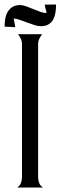

<svg xmlns="http://www.w3.org/2000/svg" viewBox="-62 -836 269 856"><path d="M36.1 -639.6Q36.1 -652.3 30.8 -663.3Q25.4 -674.3 18.1 -683.6H126Q118.7 -674.3 113.3 -663.3Q107.9 -652.3 107.9 -639.6V-46.4Q107.9 -33.2 112.5 -20.5Q117.2 -7.8 129.4 0H15.1Q26.9 -8.3 31.5 -20.8Q36.1 -33.2 36.1 -46.4ZM-41.5 -717.3Q-41.5 -734.9 -38.6 -752.2Q-35.6 -769.5 -27.8 -783Q-20 -796.4 -6.6 -804.9Q6.8 -813.5 27.8 -813.5Q39.1 -813.5 54.4 -807.9Q69.8 -802.2 85.9 -795.7Q102.1 -789.1 116.9 -783.7Q131.8 -778.3 141.6 -778.3Q144 -778.3 146 -779.8Q145 -782.2 143.8 -787.1Q142.6 -792 141.1 -797.4Q139.6 -802.7 138.7 -807.6Q137.7 -812.5 137.7 -815.4L188 -815.9Q188 -797.9 185.3 -780.5Q182.6 -763.2 175.3 -749.5Q168 -735.8 154.5 -727.5Q141.1 -719.2 119.6 -719.2Q107.4 -719.2 91.3 -724.4Q75.2 -729.5 58.3 -735.8Q41.5 -742.2 25.9 -747.6Q10.3 -752.9 -1 -753.4Q-0.5 -750.5 0.5 -745.1Q1.5 -739.7 2.7 -733.9Q3.9 -728 4.9 -722.7Q5.9 -717.3 5.9 -714.8Z"/></svg>

Font: XAYAX
Style: Regular
Weight: 400
Designer: Peter Wiegel
Foundry: Peter Wiegel
Version: Version 1.000 2009 initial release